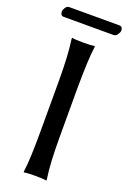

<svg xmlns="http://www.w3.org/2000/svg" viewBox="-170 -951 678 1017"><g transform="rotate(20 169.0 -442.5)"><path d="M4.9 -859.4Q4.9 -868.2 13.2 -881.3Q21.5 -894.5 34.2 -894.5H316.4Q335.9 -894.5 335.9 -871.1Q335.9 -863.3 327.1 -849.6Q318.4 -835.9 304.7 -835.9H24.4Q5.9 -835.9 4.9 -859.4ZM103.5 -738.3V-747.1Q123 -743.2 168.9 -743.2Q211.9 -743.2 232.4 -747.1V-738.3Q222.7 -672.9 221.7 -508.8V-226.6Q221.7 -83 234.4 2V10.7Q214.8 6.8 168.9 6.8Q126 6.8 106.4 10.7V2Q116.2 -63.5 116.2 -226.6V-508.8Q116.2 -652.3 103.5 -738.3Z"/></g></svg>

Font: GenEi LateMin P v2
Style: Medium
Weight: 500
Designer: o_tamon (Modified)
Foundry: o_tamon / Adobe Systems Incorporated / FONT 910 / Philipp H. Poll
Version: Version 2.1;Original Version 1.004